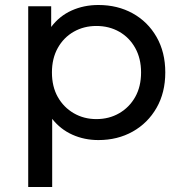

<svg xmlns="http://www.w3.org/2000/svg" viewBox="-20 -555 728 769"><path d="M374 6Q318 6 270 -15.5Q222 -37 189 -79V194H93V-530H185V-447Q218 -491 267 -513Q316 -535 374 -535Q451 -535 511.5 -501.5Q572 -468 607 -407Q642 -346 642 -265Q642 -184 607 -123Q572 -62 511.5 -28Q451 6 374 6ZM366 -78Q417 -78 457.5 -101.5Q498 -125 521.5 -166.5Q545 -208 545 -265Q545 -321 521.5 -363Q498 -405 457.5 -428Q417 -451 366 -451Q316 -451 275.5 -428Q235 -405 211.5 -363Q188 -321 188 -265Q188 -208 211.5 -166.5Q235 -125 275.5 -101.5Q316 -78 366 -78Z"/></svg>

Font: Montserrat Medium
Style: Regular
Weight: 500
Designer: Julieta Ulanovsky
Foundry: Julieta Ulanovsky
Version: Version 9.000; ttfautohint (v1.8.4.7-5d5b)